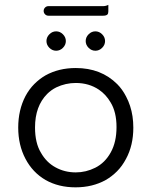

<svg xmlns="http://www.w3.org/2000/svg" viewBox="-20 -783 634 803"><path d="M296.9 -436Q352.1 -436 394 -407.7Q423.3 -387.7 442.4 -355Q467.3 -314.5 467.3 -251.7Q467.3 -189 443.4 -146Q419.4 -102.1 378.4 -81.5Q339.4 -62 296.9 -62Q250.5 -62 212.4 -83Q174.3 -103.5 151.4 -144Q126.5 -184.6 126.5 -250Q126.5 -338.9 177.2 -390.1Q193.8 -406.7 215.3 -417.5Q254.4 -436 296.9 -436ZM537.6 -249Q537.6 -273.4 534.2 -296.4Q527.3 -341.8 507.3 -379.4Q491.7 -409.7 470.2 -431.2Q402.8 -498.5 296.9 -498.5Q225.6 -498.5 170.4 -467.8Q145 -453.1 123.5 -431.6Q102.1 -410.2 86.4 -380.9Q56.2 -322.8 56.2 -249.5Q56.2 -176.3 86.4 -119.1Q116.2 -62 170.4 -30.3Q224.6 0.5 295.9 0.5Q367.2 0.5 422.4 -30.3Q447.8 -44.9 469.5 -66.7Q491.2 -88.4 507.3 -119.1Q537.6 -175.3 537.6 -249ZM350.6 -583Q362.8 -570.8 378.9 -570.8Q395 -570.8 407.2 -583Q419.4 -595.2 419.4 -611.3Q419.4 -627.4 407.2 -639.6Q395 -651.9 378.9 -651.9Q362.8 -651.9 350.6 -639.6Q338.4 -627.4 338.4 -611.3Q338.4 -595.2 350.6 -583ZM186.5 -583Q198.7 -570.8 214.8 -570.8Q231 -570.8 243.2 -583Q255.4 -595.2 255.4 -611.3Q255.4 -627.4 243.2 -639.6Q231 -651.9 214.8 -651.9Q198.7 -651.9 186.5 -639.6Q174.3 -627.4 174.3 -611.3Q174.3 -595.2 186.5 -583ZM182.6 -717.3H411.1Q423.8 -717.3 429.2 -722.2Q433.1 -726.6 433.1 -735.4V-762.7Q422.4 -757.3 411.1 -757.3H182.6Q174.3 -757.3 168.5 -751.5Q162.6 -745.6 162.6 -737.3Q162.6 -729 168.5 -723.1Q174.3 -717.3 182.6 -717.3ZM151.4 -144Q151.4 -144 151.4 -144Z"/></svg>

Font: YuPearl-ExtraLight
Style: ExtraLight
Weight: 200
Designer: Max Yao
Foundry: Max-Everyday
Version: Version 1.011; ttfautohint (v1.8.3)